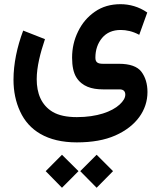

<svg xmlns="http://www.w3.org/2000/svg" viewBox="-20 -428 758 909"><path d="M359.9 382.3 437.5 460.9 515.1 382.3 437.5 304.7ZM196.3 382.3 273.4 460.9 351.6 382.3 273.4 304.7ZM343.8 246.1C415.5 246.1 476.1 235.4 525.9 213.4C625.5 169.4 678.2 93.3 678.2 7.8C678.2 -30.8 668.5 -63 649.4 -88.4C630.4 -113.3 594.7 -126 543 -126H467.8C442.9 -126 431.6 -132.8 431.6 -154.8C431.6 -191.9 442.4 -223.1 463.4 -248.5C484.4 -273.4 513.7 -286.1 551.3 -286.1C578.1 -286.1 607.4 -280.3 639.2 -263.2L677.2 -368.7C638.2 -396 593.3 -408.2 550.8 -408.2C503.9 -408.2 463.4 -396.5 429.2 -372.6C394.5 -348.6 368.2 -317.4 349.6 -278.8C330.6 -240.2 321.3 -199.2 321.3 -154.8C321.3 -114.3 328.1 -83.5 341.3 -62C368.2 -18.6 414.6 -4.9 466.8 -4.9H545.9C566.9 -4.9 573.2 6.8 573.2 20C573.2 35.2 564 50.8 545.9 67.4C509.3 100.6 439.9 126.5 343.8 126.5C295.4 126.5 257.8 118.2 230 102.1C174.8 69.3 153.8 12.7 153.8 -53.2C153.8 -111.3 170.9 -177.7 192.9 -242.7L89.8 -283.2C60.5 -205.6 43.9 -125 43.9 -50.8C43.9 4.4 54.2 54.7 75.2 99.6C116.2 189.5 203.6 246.1 343.8 246.1Z"/></svg>

Font: Vazirmatn SemiBold
Style: Regular
Weight: 600
Designer: Saber Rastikerdar
Foundry: Saber Rastikerdar
Version: Version 33.003